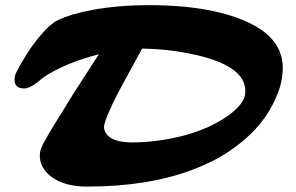

<svg xmlns="http://www.w3.org/2000/svg" viewBox="-20 -687 1121 728"><path d="M130.9 -98.1Q130.9 -117.2 143.1 -140.4Q155.3 -163.6 172.9 -193.4L258.8 -332.5Q258.8 -332.5 355 -481.4Q241.7 -451.7 167 -407.7Q141.1 -392.6 124 -376.5Q91.8 -351.6 71.8 -351.6Q35.2 -351.6 35.2 -384.3Q35.2 -398.9 40.8 -410.6Q46.4 -422.4 55.4 -438.5Q64.5 -454.6 76.4 -473.9Q88.4 -493.2 103 -513.9Q117.7 -534.7 134.3 -553.7Q171.4 -597.2 198.2 -609.9Q225.1 -622.6 256.6 -632.1Q288.1 -641.6 330.6 -649.4Q428.7 -667.5 543.5 -667.5Q792 -667.5 934.1 -595.7Q1052.2 -535.6 1052.2 -428.7Q1052.2 -405.8 1045.7 -373.5Q1039.1 -341.3 1014.9 -292.5Q990.7 -243.7 949.2 -198.2Q907.7 -152.8 848.4 -113Q789.1 -73.2 710 -43.5Q541 20.5 310.5 20.5Q220.7 20.5 171.4 -19.5Q130.9 -51.8 130.9 -98.1ZM398.9 -165Q426.8 -147 481.4 -147Q536.1 -147 593.5 -155.8Q650.9 -164.6 698.7 -179.2Q746.6 -193.8 784.2 -212.6Q821.8 -231.4 848.6 -251Q902.3 -291.5 908.7 -325.7Q910.2 -333.5 910.2 -342.3Q910.2 -442.4 696.3 -484.4Q614.3 -501 519 -502.9Q425.3 -333.5 406.2 -292Q387.2 -250.5 380.9 -232.7Q374.5 -214.8 374.5 -204.6Q374.5 -194.3 380.6 -183.8Q386.7 -173.3 398.9 -165Z"/></svg>

Font: Sarina
Style: Regular
Weight: 400
Designer: James Grieshaber
Foundry: James Grieshaber
Version: Version 1.001